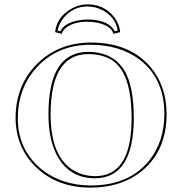

<svg xmlns="http://www.w3.org/2000/svg" viewBox="-20 -854 839 884"><path d="M233.9 -706.1Q240.2 -770.5 300.8 -809.1Q339.8 -833.5 382.8 -834Q458.5 -834 504.4 -776.9Q529.8 -744.1 533.2 -706.1L502 -698.2Q492.2 -735.8 427.7 -749.5Q405.8 -753.9 382.8 -753.9Q314.5 -753.9 279.3 -722.2Q267.1 -710.4 264.2 -698.2ZM747.1 -329.1Q747.1 -163.1 636.2 -69.3Q542 9.3 397.9 9.8Q241.2 9.8 142.6 -87.4Q52.7 -177.2 51.8 -310.1Q51.8 -461.4 151.4 -560.5Q249.5 -657.2 397 -658.2Q577.6 -658.2 673.3 -544.9Q746.6 -458 747.1 -329.1ZM383.8 -605Q213.4 -602.5 212.9 -327.1Q212.9 -130.9 321.8 -67.4Q364.3 -43.5 418 -43Q577.6 -43 585.4 -282.7Q585.9 -296.4 585.9 -310.1Q585.9 -522 492.2 -579.1Q448.7 -605 383.8 -605ZM245.1 -713.4 257.8 -710Q277.3 -750.5 350.6 -761.7Q367.2 -764.2 382.8 -764.2Q465.8 -764.2 500 -722.7Q505.4 -715.8 508.3 -710L522 -713.4Q512.2 -773.4 455.1 -805.7Q421.4 -823.7 382.8 -824.2Q317.4 -824.2 273.9 -772.9Q251 -745.1 245.1 -713.4ZM736.8 -329.1Q736.8 -492.7 622.1 -580.1Q532.2 -647.5 397 -647.9Q244.1 -647.9 148.4 -543Q62.5 -447.8 62 -310.1Q62 -167.5 166 -79.1Q260.3 -0.5 397.9 0Q573.7 0 667 -114.7Q736.3 -201.7 736.8 -329.1ZM383.8 -615.2Q531.2 -615.2 574.7 -480Q595.7 -413.1 596.2 -310.1Q594.7 -34.2 418 -33.2Q293.5 -33.2 237.8 -147.5Q203.1 -220.2 203.1 -327.1Q203.1 -590.3 355.5 -612.8Q369.6 -615.2 383.8 -615.2Z"/></svg>

Font: Linux Biolinum Outline O
Style: Bold
Weight: 700
Designer: Philipp H. Poll
Foundry: Philipp H. Poll
Version: Version 0.9.2